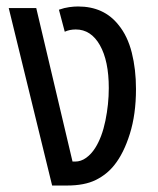

<svg xmlns="http://www.w3.org/2000/svg" viewBox="-20 -573 488 593"><path d="M141 0 7 -548H92L204 -74H212Q230 -74 246 -85.5Q262 -97 274 -116Q295 -149 305.5 -200Q316 -251 316 -301Q316 -385 288.5 -433.5Q261 -482 214 -482Q195 -482 180 -475L162 -543Q179 -549 194 -551Q209 -553 221 -553Q301 -553 346 -496Q374 -462 387 -410.5Q400 -359 400 -298Q400 -220 381 -159.5Q362 -99 333 -63Q310 -34 275.5 -17Q241 0 187 0Z"/></svg>

Font: Noto Sans Thai Cond
Style: Regular
Weight: 400
Width: 3
Designer: Monotype Design Team
Foundry: Monotype Imaging Inc.
Version: Version 2.002; ttfautohint (v1.8.4.7-5d5b)